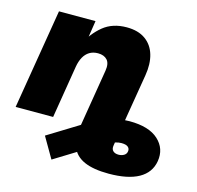

<svg xmlns="http://www.w3.org/2000/svg" viewBox="-107 -646 996 969"><g transform="rotate(15 390.5 -161.5)"><path d="M540.5 204.1Q460.4 204.1 412.6 182.9Q364.7 161.6 347.7 117.7Q330.6 73.7 341.8 5.9L358.4 -93.8H553.7L528.3 59.6Q524.9 79.1 535.2 88.9Q545.4 98.6 564 98.6Q580.1 98.6 592.3 91.3Q604.5 84 606.4 70.3Q608.9 56.2 598.6 47.1Q588.4 38.1 564 38.1Q549.8 38.1 532.7 43Q515.6 47.9 488.3 62Q460.9 76.2 416.5 103.5L243.7 210L180.7 101.6L363.3 -10.7Q405.3 -36.6 459.7 -57.9Q514.2 -79.1 574.7 -79.1Q676.8 -79.1 726.1 -33.7Q775.4 11.7 764.2 79.1Q753.9 140.6 697.3 172.4Q640.6 204.1 540.5 204.1ZM241.2 -274.4 196.3 0H0.5L86.9 -522.5H277.8L255.9 -380.9L233.9 -386.7Q267.1 -453.1 316.2 -493.2Q365.2 -533.2 439 -533.2Q499 -533.2 536.6 -506.3Q574.2 -479.5 588.1 -432.4Q602.1 -385.3 591.8 -323.7L538.1 0H342.8L391.1 -293.5Q397.5 -332.5 380.9 -350.8Q364.3 -369.1 332.5 -369.1Q307.1 -369.1 288.3 -357.7Q269.5 -346.2 257.8 -325Q246.1 -303.7 241.2 -274.4Z"/></g></svg>

Font: Inter 28pt Black
Style: Italic
Weight: 900
Italic angle: -9.3988°
Designer: Rasmus Andersson
Foundry: rsms
Version: Version 4.001;git-66647c0bb